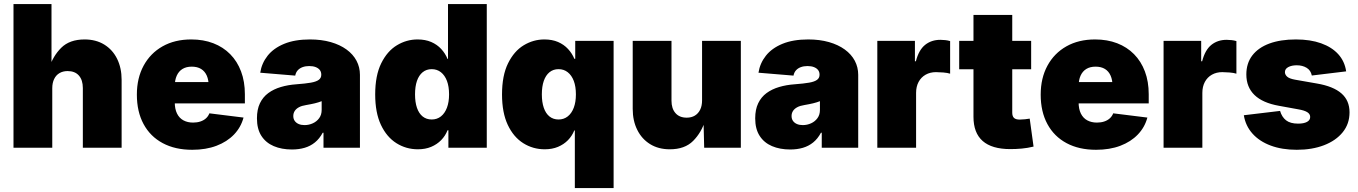

<svg xmlns="http://www.w3.org/2000/svg" viewBox="-20 -748 6876 972"><path d="M244.6 -301.3V0H48.3V-727.5H240.7V-400.9H228Q247.6 -463.9 290 -506.1Q332.5 -548.3 408.2 -548.3Q465.8 -548.3 508.1 -522.2Q550.3 -496.1 573 -450Q595.7 -403.8 595.7 -343.8V0H399.4V-302.2Q399.4 -342.8 379.4 -365.5Q359.4 -388.2 322.3 -388.2Q298.8 -388.2 281.2 -377.9Q263.7 -367.7 254.2 -348.1Q244.6 -328.6 244.6 -301.3Z M953.1 10.3Q866.7 10.3 803.7 -23.4Q740.7 -57.1 706.8 -119.9Q672.9 -182.6 672.9 -269Q672.9 -352.5 707 -415.5Q741.2 -478.5 803 -513.4Q864.7 -548.3 948.2 -548.3Q1009.8 -548.3 1059.8 -529.1Q1109.9 -509.8 1145.5 -473.6Q1181.2 -437.5 1200.4 -386.2Q1219.7 -335 1219.7 -271V-224.6H732.9V-332.5H1128.4L1036.6 -310.5Q1036.6 -342.8 1026.9 -365Q1017.1 -387.2 998 -398.9Q979 -410.6 950.7 -410.6Q922.9 -410.6 903.8 -398.9Q884.8 -387.2 874.8 -365Q864.7 -342.8 864.7 -310.5V-231Q864.7 -196.3 876.2 -173.1Q887.7 -149.9 908.7 -138.7Q929.7 -127.4 957.5 -127.4Q977.5 -127.4 994.1 -132.8Q1010.7 -138.2 1022.5 -148.7Q1034.2 -159.2 1040 -174.3L1212.9 -152.8Q1199.7 -103.5 1164.6 -66.9Q1129.4 -30.3 1075.9 -10Q1022.5 10.3 953.1 10.3Z M1458 8.8Q1405.8 8.8 1365.7 -8.3Q1325.7 -25.4 1303.2 -60.3Q1280.8 -95.2 1280.8 -148.9Q1280.8 -193.8 1295.9 -225.3Q1311 -256.8 1338.4 -276.9Q1365.7 -296.9 1402.1 -307.6Q1438.5 -318.4 1480.5 -321.3Q1526.4 -324.7 1554 -329.6Q1581.5 -334.5 1594 -344Q1606.4 -353.5 1606.4 -368.7V-370.6Q1606.4 -384.3 1598.9 -393.8Q1591.3 -403.3 1577.9 -408.4Q1564.5 -413.6 1545.4 -413.6Q1526.9 -413.6 1512 -408.2Q1497.1 -402.8 1487.3 -392.1Q1477.5 -381.3 1474.6 -365.2L1297.4 -379.9Q1304.7 -427.7 1334.7 -465.8Q1364.7 -503.9 1418.5 -526.1Q1472.2 -548.3 1549.3 -548.3Q1607.4 -548.3 1654.3 -534.9Q1701.2 -521.5 1734.4 -497.3Q1767.6 -473.1 1784.9 -440.4Q1802.2 -407.7 1802.2 -369.1V0H1617.7V-76.2H1613.8Q1597.2 -45.4 1574.2 -26.9Q1551.3 -8.3 1522.2 0.2Q1493.2 8.8 1458 8.8ZM1521.5 -114.7Q1543.9 -114.7 1563.7 -123.8Q1583.5 -132.8 1595.9 -149.9Q1608.4 -167 1608.4 -191.4V-235.8Q1600.6 -232.9 1592 -230Q1583.5 -227.1 1573.5 -224.9Q1563.5 -222.7 1553 -220.5Q1542.5 -218.3 1530.3 -216.3Q1507.8 -212.9 1493.4 -205.1Q1479 -197.3 1471.9 -186Q1464.8 -174.8 1464.8 -160.6Q1464.8 -146 1472.2 -135.7Q1479.5 -125.5 1492.2 -120.1Q1504.9 -114.7 1521.5 -114.7Z M2095.7 7.8Q2036.1 7.8 1986.8 -23.2Q1937.5 -54.2 1908.4 -116Q1879.4 -177.7 1879.4 -270Q1879.4 -365.7 1909.9 -427.5Q1940.4 -489.3 1989.3 -518.8Q2038.1 -548.3 2093.8 -548.3Q2133.3 -548.3 2163.1 -535.4Q2192.9 -522.5 2213.6 -500Q2234.4 -477.5 2245.6 -449.7H2248V-727.5H2444.3V0H2250V-88.4H2245.6Q2234.4 -60.1 2213.4 -38.6Q2192.4 -17.1 2162.8 -4.6Q2133.3 7.8 2095.7 7.8ZM2165.5 -143.1Q2192.4 -143.1 2212.2 -158.7Q2231.9 -174.3 2242.7 -202.9Q2253.4 -231.4 2253.4 -270Q2253.4 -310.1 2242.7 -338.4Q2231.9 -366.7 2212.2 -382.3Q2192.4 -397.9 2165.5 -397.9Q2138.7 -397.9 2119.6 -382.3Q2100.6 -366.7 2090.8 -338.4Q2081.1 -310.1 2081.1 -270Q2081.1 -231 2090.8 -202.4Q2100.6 -173.8 2119.6 -158.4Q2138.7 -143.1 2165.5 -143.1Z M3086.4 204.1H2890.1V-87.4H2887.2Q2876 -59.6 2855.2 -38.3Q2834.5 -17.1 2804.9 -4.6Q2775.4 7.8 2737.8 7.8Q2678.2 7.8 2628.9 -23.2Q2579.6 -54.2 2550.5 -116Q2521.5 -177.7 2521.5 -270Q2521.5 -365.7 2552 -427.5Q2582.5 -489.3 2631.3 -518.8Q2680.2 -548.3 2735.8 -548.3Q2775.4 -548.3 2805.2 -535.4Q2835 -522.5 2855.7 -500Q2876.5 -477.5 2887.7 -450.2H2892.1V-541H3086.4ZM2807.6 -143.1Q2834.5 -143.1 2854.2 -158.7Q2874 -174.3 2884.8 -202.9Q2895.5 -231.4 2895.5 -270Q2895.5 -310.1 2884.8 -338.4Q2874 -366.7 2854.2 -382.3Q2834.5 -397.9 2807.6 -397.9Q2780.8 -397.9 2761.7 -382.3Q2742.7 -366.7 2732.9 -338.4Q2723.1 -310.1 2723.1 -270Q2723.1 -231 2732.9 -202.4Q2742.7 -173.8 2761.7 -158.4Q2780.8 -143.1 2807.6 -143.1Z M3371.1 7.8Q3313.5 7.8 3271.2 -18.3Q3229 -44.4 3206.1 -90.6Q3183.1 -136.7 3183.1 -196.8V-541H3379.4V-238.3Q3379.4 -198.2 3399.7 -175.3Q3419.9 -152.3 3456.5 -152.3Q3480.5 -152.3 3497.8 -162.8Q3515.1 -173.3 3524.7 -192.9Q3534.2 -212.4 3534.2 -239.7V-541H3730.5V0H3544.9L3541.5 -140.1H3550.8Q3531.2 -77.1 3489 -34.7Q3446.8 7.8 3371.1 7.8Z M3980.5 8.8Q3928.2 8.8 3888.2 -8.3Q3848.1 -25.4 3825.7 -60.3Q3803.2 -95.2 3803.2 -148.9Q3803.2 -193.8 3818.4 -225.3Q3833.5 -256.8 3860.8 -276.9Q3888.2 -296.9 3924.6 -307.6Q3960.9 -318.4 4002.9 -321.3Q4048.8 -324.7 4076.4 -329.6Q4104 -334.5 4116.5 -344Q4128.9 -353.5 4128.9 -368.7V-370.6Q4128.9 -384.3 4121.3 -393.8Q4113.8 -403.3 4100.3 -408.4Q4086.9 -413.6 4067.9 -413.6Q4049.3 -413.6 4034.4 -408.2Q4019.5 -402.8 4009.8 -392.1Q4000 -381.3 3997.1 -365.2L3819.8 -379.9Q3827.1 -427.7 3857.2 -465.8Q3887.2 -503.9 3940.9 -526.1Q3994.6 -548.3 4071.8 -548.3Q4129.9 -548.3 4176.8 -534.9Q4223.6 -521.5 4256.8 -497.3Q4290 -473.1 4307.4 -440.4Q4324.7 -407.7 4324.7 -369.1V0H4140.1V-76.2H4136.2Q4119.6 -45.4 4096.7 -26.9Q4073.7 -8.3 4044.7 0.2Q4015.6 8.8 3980.5 8.8ZM4043.9 -114.7Q4066.4 -114.7 4086.2 -123.8Q4106 -132.8 4118.4 -149.9Q4130.9 -167 4130.9 -191.4V-235.8Q4123 -232.9 4114.5 -230Q4106 -227.1 4095.9 -224.9Q4085.9 -222.7 4075.4 -220.5Q4064.9 -218.3 4052.7 -216.3Q4030.3 -212.9 4015.9 -205.1Q4001.5 -197.3 3994.4 -186Q3987.3 -174.8 3987.3 -160.6Q3987.3 -146 3994.6 -135.7Q4002 -125.5 4014.6 -120.1Q4027.3 -114.7 4043.9 -114.7Z M4421.4 0V-541H4611.8V-438H4616.7Q4631.3 -495.1 4663.3 -520.8Q4695.3 -546.4 4740.7 -546.4Q4753.4 -546.4 4765.9 -544.9Q4778.3 -543.5 4790 -540V-375Q4776.4 -379.4 4755.1 -381.1Q4733.9 -382.8 4718.3 -382.8Q4689 -382.8 4666 -369.9Q4643.1 -356.9 4630.4 -333.3Q4617.7 -309.6 4617.7 -277.8V0Z M5200.2 -541V-397.5H4835.9V-541ZM4908.2 -672.4H5104.5V-177.7Q5104.5 -159.7 5113.3 -151.1Q5122.1 -142.6 5142.6 -142.6Q5152.3 -142.6 5169.7 -144.3Q5187 -146 5192.9 -147.5L5212.4 -5.9Q5182.1 1.5 5152.3 4.2Q5122.6 6.8 5094.7 6.8Q5001.5 6.8 4954.8 -34.2Q4908.2 -75.2 4908.2 -156.7Z M5528.8 10.3Q5442.4 10.3 5379.4 -23.4Q5316.4 -57.1 5282.5 -119.9Q5248.5 -182.6 5248.5 -269Q5248.5 -352.5 5282.7 -415.5Q5316.9 -478.5 5378.7 -513.4Q5440.4 -548.3 5523.9 -548.3Q5585.4 -548.3 5635.5 -529.1Q5685.5 -509.8 5721.2 -473.6Q5756.8 -437.5 5776.1 -386.2Q5795.4 -335 5795.4 -271V-224.6H5308.6V-332.5H5704.1L5612.3 -310.5Q5612.3 -342.8 5602.5 -365Q5592.8 -387.2 5573.7 -398.9Q5554.7 -410.6 5526.4 -410.6Q5498.5 -410.6 5479.5 -398.9Q5460.4 -387.2 5450.4 -365Q5440.4 -342.8 5440.4 -310.5V-231Q5440.4 -196.3 5451.9 -173.1Q5463.4 -149.9 5484.4 -138.7Q5505.4 -127.4 5533.2 -127.4Q5553.2 -127.4 5569.8 -132.8Q5586.4 -138.2 5598.1 -148.7Q5609.9 -159.2 5615.7 -174.3L5788.6 -152.8Q5775.4 -103.5 5740.2 -66.9Q5705.1 -30.3 5651.6 -10Q5598.1 10.3 5528.8 10.3Z M5870.6 0V-541H6061V-438H6065.9Q6080.6 -495.1 6112.5 -520.8Q6144.5 -546.4 6189.9 -546.4Q6202.6 -546.4 6215.1 -544.9Q6227.5 -543.5 6239.3 -540V-375Q6225.6 -379.4 6204.3 -381.1Q6183.1 -382.8 6167.5 -382.8Q6138.2 -382.8 6115.2 -369.9Q6092.3 -356.9 6079.6 -333.3Q6066.9 -309.6 6066.9 -277.8V0Z M6544.9 10.3Q6470.2 10.3 6413.1 -11Q6356 -32.2 6320.8 -71.5Q6285.6 -110.8 6276.9 -164.6L6460.4 -186.5Q6469.2 -155.8 6490.7 -138.9Q6512.2 -122.1 6551.8 -122.1Q6580.6 -122.1 6596.7 -130.9Q6612.8 -139.6 6612.8 -155.8Q6612.8 -170.9 6597.9 -180.2Q6583 -189.5 6551.3 -194.8L6454.6 -212.4Q6372.1 -227.1 6330.8 -267.1Q6289.6 -307.1 6289.6 -371.1Q6289.6 -427.7 6319.8 -467.3Q6350.1 -506.8 6406.2 -527.6Q6462.4 -548.3 6540.5 -548.3Q6613.8 -548.3 6668.2 -528.8Q6722.7 -509.3 6755.1 -473.4Q6787.6 -437.5 6794.9 -386.7L6621.1 -365.7Q6615.7 -392.1 6594.7 -404.8Q6573.7 -417.5 6544.9 -417.5Q6519 -417.5 6502 -408.4Q6484.9 -399.4 6484.9 -382.8Q6484.9 -370.6 6495.6 -360.4Q6506.3 -350.1 6535.6 -344.7L6647 -325.2Q6730 -311 6771 -275.1Q6812 -239.3 6812 -179.2Q6812 -121.1 6777.6 -78.6Q6743.2 -36.1 6683.1 -12.9Q6623 10.3 6544.9 10.3Z"/></svg>

Font: Inter 17pt Black
Style: Regular
Weight: 900
Version: Version 4.001;git-66647c0bb